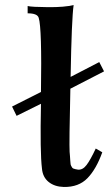

<svg xmlns="http://www.w3.org/2000/svg" viewBox="-20 -729 446 764"><path d="M387 -123Q363 -56 328 -20Q293 16 234 15Q197 14 173.5 -5Q150 -24 147 -58Q139 -121 143 -316L46 -268L28 -305L143 -363Q147 -618 134 -658Q129 -676 90 -676V-705Q106 -701 171.5 -700.5Q237 -700 273 -709Q265 -654 261 -423L375 -482L394 -445L260 -376Q255 -158 257 -125Q258 -118 258.5 -107Q259 -96 259.5 -91.5Q260 -87 260.5 -80Q261 -73 262.5 -70.5Q264 -68 266 -64Q268 -60 271.5 -58.5Q275 -57 279.5 -56Q284 -55 290 -54Q309 -52 324.5 -72.5Q340 -93 361 -138Z"/></svg>

Font: GFS Artemisia
Style: Bold
Weight: 700
Designer: Designed by Takis Katsoulidis.
Foundry: Designed by Takis Katsoulidis.
Version: Version 1.0